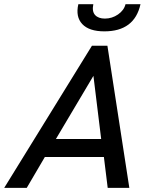

<svg xmlns="http://www.w3.org/2000/svg" viewBox="-58 -912 724 932"><path d="M448.7 -759.8Q374.5 -759.8 341.3 -795.2Q308.1 -830.6 322.3 -891.6H395Q387.7 -856.4 403.6 -839.1Q419.4 -821.8 451.2 -821.8Q485.8 -821.8 514.9 -841.8Q543.9 -861.8 551.3 -891.6H624Q594.7 -759.8 448.7 -759.8ZM-37.6 0 388.2 -689.9H463.4L569.8 0H464.8L446.3 -149.9H159.7L71.8 0ZM213.4 -237.3H433.1L395.5 -543.9Z"/></svg>

Font: HK Grotesk Medium Italic
Style: Regular
Weight: 500
Italic angle: -13°
Designer: Alfredo Marco Pradil and Stefan Peev
Foundry: Hanken Design Co.
Version: Version 1.000;PS 001.000;hotconv 1.0.88;makeotf.lib2.5.64775